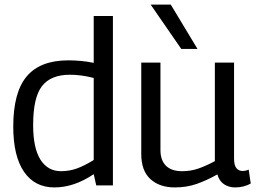

<svg xmlns="http://www.w3.org/2000/svg" viewBox="-20 -810 1122 840"><path d="M401 1 390 -48Q304 10 218 10Q132 10 85 -58.5Q38 -127 38 -256Q38 -406 97 -476Q156 -546 279 -546Q305 -546 333 -543.5Q361 -541 390 -535V-740H474V1ZM390 -110V-469Q358 -477 333 -480Q308 -483 286 -483Q202 -483 163.5 -433Q125 -383 125 -263Q125 -162 157 -111.5Q189 -61 247 -61Q282 -61 315 -72.5Q348 -84 390 -110Z M745 10Q678 10 638 -26.5Q598 -63 598 -136V-536H682V-153Q682 -109 706 -85Q730 -61 777 -61Q815 -61 849 -73Q883 -85 920 -105V-536H1004V-117Q1004 -86 1014.5 -74Q1025 -62 1041 -62Q1055 -62 1068 -68L1077 -7Q1063 1 1045.5 5.5Q1028 10 1009 10Q981 10 960 -4Q939 -18 931 -47Q885 -21 841 -5.5Q797 10 745 10ZM773 -596 639 -790H727L844 -596Z"/></svg>

Font: Georama
Style: Regular
Weight: 400
Designer: Jean-Baptiste Levee
Foundry: Production Type
Version: Version 1.000